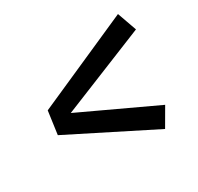

<svg xmlns="http://www.w3.org/2000/svg" viewBox="-103 -673 702 680"><g transform="rotate(-30 248.0 -333.0)"><path d="M479 -472 131 -331 435 -189 392 -115 52 -286 65 -380 451 -551Z"/></g></svg>

Font: Fira Sans
Style: Italic
Weight: 400
Italic angle: -8°
Designer: bBox Type GmbH & Carrois Corporate GbR & Edenspiekermann AG
Foundry: bBox Type GmbH & Carrois Corporate GbR & Edenspiekermann AG
Version: Version 4.301